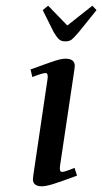

<svg xmlns="http://www.w3.org/2000/svg" viewBox="-20 -651 361 678"><path d="M87.9 -405.8Q151.9 -429.2 174.6 -436.5Q197.3 -443.8 210.9 -443.8Q244.1 -443.8 244.1 -418Q244.1 -413.6 242.2 -401.9L191.9 -64.9Q189 -43.9 199.2 -43.9Q208.5 -43.9 243.2 -58.1L252 -30.8Q191.4 -8.3 166.5 -0.7Q141.6 6.8 127.9 6.8Q96.2 6.8 96.2 -18.1Q96.2 -21.5 98.1 -35.2L147.9 -372.1Q150.9 -393.1 141.1 -393.1Q129.9 -393.1 94.2 -378.9ZM130.9 -615.2 149.9 -630.9 217.8 -561 306.2 -630.9 320.8 -615.2 257.8 -537.1Q241.2 -517.6 232.9 -511.2Q224.6 -504.9 210.9 -504.9Q197.3 -504.9 189.2 -511.5Q181.2 -518.1 169.9 -537.1Z"/></svg>

Font: Dehuti Alt
Style: Bold-Italic
Weight: 700
Version: Version 1.2